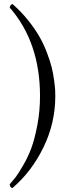

<svg xmlns="http://www.w3.org/2000/svg" viewBox="-20 -728 338 951"><path d="M253.9 -252Q253.9 -118.2 195.1 2.2Q136.2 122.6 42 203.1Q38.6 202.6 36.6 201.9Q34.7 201.2 33.2 199.2Q31.7 197.3 31.2 195.8L29.3 190.4Q28.3 187 27.8 185.1Q43 168 56.4 150.9Q69.8 133.8 94.2 91.8Q118.7 49.8 135.3 5.1Q151.9 -39.6 165 -108.6Q178.2 -177.7 178.2 -252Q178.2 -518.6 27.8 -690.9Q28.3 -691.4 29.1 -694.1Q29.8 -696.8 30.3 -697.5Q30.8 -698.2 31.5 -700.2Q32.2 -702.1 33.2 -702.9Q34.2 -703.6 35.4 -704.8Q36.6 -706.1 38.3 -706.8Q40 -707.5 42 -708Q84.5 -670.9 118.9 -627.9Q153.3 -585 175 -546.9Q196.8 -508.8 212.6 -466.8Q228.5 -424.8 236.1 -394Q243.7 -363.3 248 -330.3Q252.4 -297.4 253.2 -282.2Q253.9 -267.1 253.9 -252Z"/></svg>

Font: Linux Libertine Display G
Style: Regular
Weight: 400
Designer: Philipp H. Poll
Foundry: Philipp H. Poll
Version: Version 5.0.9